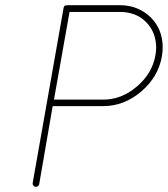

<svg xmlns="http://www.w3.org/2000/svg" viewBox="-20 -722 647 740"><path d="M116 -2Q111 -3 108 -7.5Q105 -12 106 -17L225 -691Q227 -703 237 -701L238 -702H442Q512 -702 561 -655Q607 -609 607 -539Q607 -523 604 -505Q590 -425 524 -369Q458 -313 378 -313H183L131 -12Q128 -2 118 -2ZM248 -676 188 -338H378Q448 -338 507.5 -388.5Q567 -439 579 -509Q582 -526 582 -539Q581 -599 542.5 -637.5Q504 -676 442 -676Z"/></svg>

Font: Quicksand
Style: Light Italic
Weight: 300
Italic angle: -12°
Designer: Andrew Paglinawan
Foundry: Andrew Paglinawan
Version: 1.002